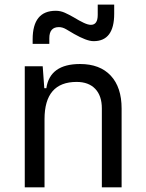

<svg xmlns="http://www.w3.org/2000/svg" viewBox="-20 -801 626 821"><path d="M415.5 0V-337.4Q415.5 -391.6 387.2 -421.1Q358.9 -450.7 307.6 -450.7Q170.4 -450.7 170.4 -291.5V0H85.9V-517.6H162.6L169.4 -423.8H178.2Q193.4 -527.3 322.3 -527.3Q407.2 -527.3 453.6 -477.5Q500 -427.7 500 -336.9V0ZM119.6 -613.3V-632.8Q119.6 -754.9 218.3 -754.9Q238.8 -754.9 257.1 -746.6Q275.4 -738.3 294.9 -727.1Q319.8 -711.9 338.1 -703.4Q356.4 -694.8 368.7 -694.8Q397.9 -694.8 397.9 -737.3V-781.2H468.3V-742.2Q468.3 -625 380.4 -625Q364.7 -625 343.8 -633.1Q322.8 -641.1 296.9 -655.8Q280.3 -665.5 263.9 -675.3Q247.6 -685.1 231.9 -685.1Q190.9 -685.1 190.9 -637.7V-613.3Z"/></svg>

Font: Cascadia Mono NF SemiLight
Style: Regular
Weight: 350
Monospace: yes
Designer: Aaron Bell
Foundry: Saja Typeworks
Version: Version 2404.023; ttfautohint (v1.8.4)